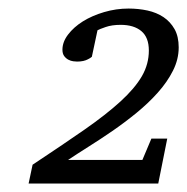

<svg xmlns="http://www.w3.org/2000/svg" viewBox="-20 -812 438 449"><path d="M397.9 -701.2Q397.9 -673.3 384.5 -646.7Q371.1 -620.1 349.1 -595.5Q327.1 -570.8 299.3 -548.1Q271.5 -525.4 242.7 -505.6Q213.9 -485.8 186.8 -468.8Q159.7 -451.7 139.2 -438H313L334 -487.8H371.1L350.1 -382.8H46.9L56.2 -426.8Q125.5 -472.7 176.8 -508.3Q228 -543.9 261.7 -574.7Q295.4 -605.5 311.8 -633.8Q328.1 -662.1 328.1 -693.8Q328.1 -724.6 310.5 -739.3Q293 -753.9 262.2 -753.9Q241.7 -753.9 227.1 -748.8Q212.4 -743.7 208 -741.2L194.8 -679.2Q190.9 -675.8 185.5 -673.3Q181.2 -670.9 174.6 -669.4Q168 -668 160.2 -668Q157.2 -668 151.4 -668.7Q145.5 -669.4 139.9 -672.4Q134.3 -675.3 130.1 -680.9Q126 -686.5 126 -695.8Q126 -713.9 139.2 -731.2Q152.3 -748.5 173.8 -762Q195.3 -775.4 223.4 -783.7Q251.5 -792 280.8 -792Q303.7 -792 325 -787.4Q346.2 -782.7 362.3 -772Q378.4 -761.2 388.2 -743.9Q397.9 -726.6 397.9 -701.2Z"/></svg>

Font: Charis SIL
Style: Italic
Weight: 400
Italic angle: -11°
Foundry: SIL International
Version: Version 4.112